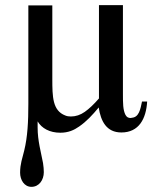

<svg xmlns="http://www.w3.org/2000/svg" viewBox="-20 -503 591 745"><path d="M491 -45C478 -45 473 -47 467 -57C457 -76 457 -103 457 -138V-483H364V-121C344 -98 326 -81 309 -69C292 -57 274 -51 255 -51C247 -51 240 -52 233 -55C184 -74 183 -127 183 -197V-482H90V-101C90 -31 87 28 74 81C67 110 58 133 58 167C58 195 74 222 102 222C132 222 150 195 150 165C150 155 149 143 147 130C139 87 126 43 126 -8V-32C142 -5 173 12 214 12C245 12 267 2 287 -12C316 -32 339 -57 363 -86C371 -33 393 11 451 11C519 11 547 -42 551 -109H531C525 -81 520 -46 489 -46Z"/></svg>

Font: Veleka
Style: Regular
Weight: 400
Designer: Stefan Peev, Context Ltd, 2016; SIL International, 1997-2014.
Foundry: Stefan Peev, Context Ltd, 2016
Version: Version 1.000